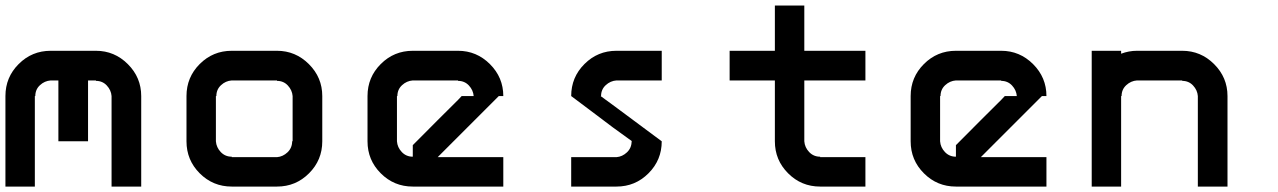

<svg xmlns="http://www.w3.org/2000/svg" viewBox="-20 -687 4707 707"><path d="M390.8 0V-333.3Q389.2 -355 373.3 -372.1Q357.5 -389.2 333.3 -389.2V-390.8H304.2V-166.7H195V-390.8H166.7Q144.2 -389.2 127.1 -373.3Q110 -357.5 110 -333.3H108.3V0H0V-333.3Q0 -402.5 48.8 -451.2Q97.5 -500 166.7 -500H333.3Q401.7 -500 450.8 -450.8Q500 -401.7 500 -333.3V0Z M1000 -108.3Q1021.7 -110 1038.8 -126.2Q1055.8 -142.5 1055.8 -166.7H1057.5V-333.3Q1055.8 -355 1040 -372.1Q1024.2 -389.2 1000 -389.2V-390.8H833.3Q810.8 -389.2 793.8 -373.3Q776.7 -357.5 776.7 -333.3H775V-166.7Q776.7 -144.2 792.9 -127.1Q809.2 -110 833.3 -110V-108.3ZM1000 0H833.3Q764.2 0 715.4 -48.8Q666.7 -97.5 666.7 -166.7V-333.3Q666.7 -402.5 715.4 -451.2Q764.2 -500 833.3 -500H1000Q1068.3 -500 1117.5 -450.8Q1166.7 -401.7 1166.7 -333.3V-166.7Q1166.7 -97.5 1117.9 -48.8Q1069.2 0 1000 0Z M1591.7 -108.3H1833.3V0H1500Q1430.8 0 1382.1 -48.8Q1333.3 -97.5 1333.3 -166.7V-333.3Q1333.3 -402.5 1382.1 -451.2Q1430.8 -500 1500 -500H1666.7Q1735 -500 1784.2 -450.8Q1833.3 -401.7 1833.3 -333.3H1816.7L1650 -166.7ZM1500 -110V-152.5Q1531.7 -185 1591.7 -244.6Q1651.7 -304.2 1666.7 -319.2L1680 -333.3H1724.2Q1722.5 -355 1706.7 -372.1Q1690.8 -389.2 1666.7 -389.2V-390.8H1500Q1477.5 -389.2 1460.4 -373.3Q1443.3 -357.5 1443.3 -333.3H1441.7V-166.7Q1443.3 -144.2 1459.6 -127.1Q1475.8 -110 1500 -110Z M2250 -108.3Q2271.7 -110 2288.8 -126.2Q2305.8 -142.5 2305.8 -166.7H2307.5Q2273.3 -190.8 2236.2 -218.3Q2199.2 -245.8 2153.3 -280.8Q2107.5 -315.8 2083.3 -333.3Q2083.3 -402.5 2132.1 -451.2Q2180.8 -500 2250 -500H2416.7V-390.8H2250Q2227.5 -389.2 2210.4 -373.3Q2193.3 -357.5 2193.3 -333.3H2191.7Q2201.7 -326.7 2416.7 -166.7Q2416.7 -97.5 2367.9 -48.8Q2319.2 0 2250 0H2083.3V-108.3Z M3000 0Q2930.8 0 2882.1 -48.8Q2833.3 -97.5 2833.3 -166.7V-390.8H2666.7V-500H2833.3V-666.7H2941.7V-500H3166.7V-390.8H2941.7V-166.7Q2943.3 -144.2 2959.6 -127.1Q2975.8 -110 3000 -110V-108.3H3166.7V0Z M3591.7 -108.3H3833.3V0H3500Q3430.8 0 3382.1 -48.8Q3333.3 -97.5 3333.3 -166.7V-333.3Q3333.3 -402.5 3382.1 -451.2Q3430.8 -500 3500 -500H3666.7Q3735 -500 3784.2 -450.8Q3833.3 -401.7 3833.3 -333.3H3816.7L3650 -166.7ZM3500 -110V-152.5Q3531.7 -185 3591.7 -244.6Q3651.7 -304.2 3666.7 -319.2L3680 -333.3H3724.2Q3722.5 -355 3706.7 -372.1Q3690.8 -389.2 3666.7 -389.2V-390.8H3500Q3477.5 -389.2 3460.4 -373.3Q3443.3 -357.5 3443.3 -333.3H3441.7V-166.7Q3443.3 -144.2 3459.6 -127.1Q3475.8 -110 3500 -110Z M4108.3 0H4000V-500H4108.3V-489.2Q4136.7 -500 4166.7 -500H4333.3Q4401.7 -500 4450.8 -450.8Q4500 -401.7 4500 -333.3V0H4390.8V-333.3Q4389.2 -355 4373.3 -372.1Q4357.5 -389.2 4333.3 -389.2V-390.8H4166.7Q4144.2 -389.2 4127.1 -373.3Q4110 -357.5 4110 -333.3H4108.3Z"/></svg>

Font: 0xA000-Squareish-Mono
Style: Squareish-Mono-Bold
Weight: 700
Version: Version 0.1